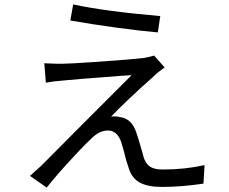

<svg xmlns="http://www.w3.org/2000/svg" viewBox="-20 -809 1040 871"><path d="M707 -736 696 -662Q623 -668 509 -683.5Q395 -699 299 -716L312 -789Q454 -758 707 -736ZM672 -458Q625 -417 569 -364Q513 -311 484 -280L498 -281Q513 -281 523 -278Q578 -272 599 -206Q608 -180 624 -124Q633 -91 632 -94Q642 -65 661.5 -52.5Q681 -40 719 -40Q819 -40 908 -60L903 24Q803 39 715 39Q652 39 615.5 20Q579 1 564 -46Q551 -83 543 -119Q532 -158 530 -164Q512 -217 469 -217Q431 -217 395 -181L365 -152L324 -109Q237 -16 192 42L116 -11L138 -31Q140 -32 166 -56Q298 -188 350 -241L528 -419L577 -468Q549 -467 452 -459L361 -452L269 -444Q220 -440 188 -434L181 -522Q243 -519 266 -520Q293 -520 398 -527Q575 -539 631 -546Q670 -553 679 -557L727 -503Q695 -481 672 -458Z"/></svg>

Font: Merged Yaku Han JP
Style: Regular
Weight: 400
Designer: Ryoko NISHIZUKA 西塚涼子 (kana, bopomofo & ideographs); Paul D. Hunt (Latin, Greek & Cyrillic); Sandoll Communications 산돌커뮤니
Foundry: Adobe
Version: Version 2.004